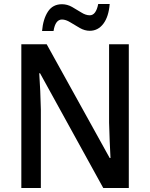

<svg xmlns="http://www.w3.org/2000/svg" viewBox="-20 -934 746 954"><path d="M620 0H493L179 -570H175Q178 -528 180 -481.5Q182 -435 183 -390V0H86V-714H212L525 -149H529Q527 -186 525 -234.5Q523 -283 522 -325V-714H620ZM525 -914Q520 -851 493.5 -816Q467 -781 426 -781Q401 -781 376.5 -795Q352 -809 329.5 -823Q307 -837 288 -837Q255 -837 246 -780H189Q194 -839 218 -876Q242 -913 288 -913Q314 -913 338 -899.5Q362 -886 384 -872Q406 -858 426 -858Q457 -858 468 -914Z"/></svg>

Font: Noto Sans Thai SemCond Med
Style: Regular
Weight: 500
Width: 4
Designer: Monotype Design Team
Foundry: Monotype Imaging Inc.
Version: Version 2.002; ttfautohint (v1.8.4.7-5d5b)